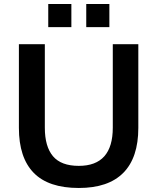

<svg xmlns="http://www.w3.org/2000/svg" viewBox="-20 -925 780 955"><path d="M372 10Q221 10 147.5 -65.5Q74 -141 74 -289V-705H203V-290Q203 -196 243.5 -148Q284 -100 372 -100Q541 -100 541 -290V-705H668V-289Q668 -141 593.5 -65.5Q519 10 372 10ZM409 -790V-905H524V-790ZM220 -790V-905H335V-790Z"/></svg>

Font: MulishBold
Style: Bold
Weight: 700
Designer: Vernon Adams
Foundry: Vernon Adams
Version: Version 3.602; ttfautohint (v1.8.3)